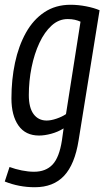

<svg xmlns="http://www.w3.org/2000/svg" viewBox="-29 -566 449 806"><path d="M-9 196 11 135Q35 144 62.5 149.5Q90 155 114 155Q163 155 191.5 125Q220 95 231 23L238 -27Q214 -12 186 -4.5Q158 3 135 3Q78 3 48.5 -39Q19 -81 19 -153Q19 -232 34 -302.5Q49 -373 79.5 -428Q110 -483 157 -514.5Q204 -546 267 -546Q299 -546 332.5 -539.5Q366 -533 389 -523L301 23Q285 124 240 172Q195 220 117 220Q51 220 -9 196ZM309 -475Q298 -480 285 -483Q272 -486 255 -486Q218 -486 188 -459Q158 -432 136.5 -386Q115 -340 103.5 -283Q92 -226 92 -167Q92 -114 112 -87Q132 -60 167 -60Q185 -60 208.5 -68Q232 -76 248 -87Z"/></svg>

Font: Georama SemiCondensed
Style: Italic
Weight: 400
Width: 4
Italic angle: -9°
Designer: Jean-Baptiste Levee
Foundry: Production Type
Version: Version 1.000